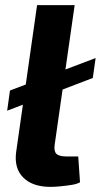

<svg xmlns="http://www.w3.org/2000/svg" viewBox="-20 -720 394 751"><path d="M354 -493 343 -415 8 -287 19 -366ZM272 -700 194 -155Q190 -129 200.5 -118.5Q211 -108 241 -108H286L293 -7Q281 0 258.5 3.5Q236 7 214 9Q192 11 178 11Q108 11 71.5 -25Q35 -61 43 -124L125 -700Z"/></svg>

Font: Exo 2
Style: Bold Italic
Weight: 700
Italic angle: -8°
Designer: Natanael Gama
Foundry: Natanael Gama
Version: Version 2.010